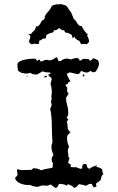

<svg xmlns="http://www.w3.org/2000/svg" viewBox="-20 -916 577 937"><path d="M255 -637H256Q261 -633 262 -628Q263 -623 266 -618H276Q289 -630 309 -630Q312 -630 316.5 -628.5Q321 -627 325 -626Q332 -628 340 -630.5Q348 -633 354 -633Q361 -633 365 -628.5Q369 -624 370 -618Q381 -629 393 -629Q398 -629 402.5 -628Q407 -627 412 -628L419 -619Q424 -621 427.5 -624.5Q431 -628 435 -631Q442 -631 447 -627.5Q452 -624 458 -623Q463 -613 463 -603Q463 -595 456.5 -582.5Q450 -570 445 -565L434 -563L421 -570Q417 -567 412.5 -564.5Q408 -562 403 -562Q395 -562 389 -565Q383 -568 376 -570Q373 -565 370 -561Q367 -557 362 -554Q351 -555 341.5 -558Q332 -561 321 -563L306 -556Q309 -545 314 -536Q319 -527 324 -518L314 -516L312 -508L300 -502V-499L308 -488V-466L315 -463Q313 -456 309.5 -450Q306 -444 302 -439Q302 -421 307.5 -404Q313 -387 313 -369Q313 -365 312.5 -361Q312 -357 312 -353L305 -342L314 -332L306 -324Q310 -310 310 -295Q310 -280 324 -271Q317 -264 312 -258.5Q307 -253 307 -243Q307 -226 312 -213Q317 -200 317 -199Q311 -190 311 -179Q311 -171 313 -166Q315 -161 313 -153L319 -143Q318 -138 315.5 -133Q313 -128 313 -123L314 -119L325 -114V-101Q336 -99 351 -100L372 -92L381 -94V-98Q381 -106 383.5 -111Q386 -116 396 -116L401 -114Q406 -109 404.5 -104.5Q403 -100 415 -92Q423 -96 430.5 -101Q438 -106 447 -105V-110H452L450 -102Q458 -100 465.5 -97.5Q473 -95 479 -89Q480 -84 480 -78Q480 -72 485 -68Q480 -63 478 -60Q476 -57 475 -54Q474 -51 473.5 -47Q473 -43 471 -37Q466 -32 459.5 -28Q453 -24 448 -19L451 -6L437 -1L427 -19Q418 -19 412.5 -16.5Q407 -14 399 -9Q391 -13 383 -14Q375 -15 367 -17Q362 -15 360.5 -12.5Q359 -10 357.5 -8Q356 -6 352.5 -3.5Q349 -1 341 1Q336 -7 328 -10.5Q320 -14 312 -17L305 -10Q299 -15 289.5 -16.5Q280 -18 272 -19Q265 -16 262 -7.5Q259 1 250 1L227 -16Q215 -9 207.5 -10Q200 -11 187 -11Q184 -11 175.5 -8Q167 -5 164 -4Q156 -5 151.5 -5.5Q147 -6 143.5 -7Q140 -8 136 -9.5Q132 -11 125 -14Q122 -13 116 -13Q109 -13 98.5 -15Q88 -17 78 -21.5Q68 -26 61 -33Q54 -40 54 -49Q68 -60 65.5 -68Q63 -76 63 -89L68 -90Q73 -88 77 -87Q81 -86 86 -86L134 -87L142 -95Q151 -95 161.5 -93Q172 -91 180 -85Q194 -90 207.5 -92Q221 -94 235 -97Q238 -102 237.5 -108Q237 -114 239 -119Q232 -126 232 -137Q232 -149 241 -160Q237 -169 234 -178.5Q231 -188 231 -199Q231 -209 236 -221Q233 -263 233 -304Q233 -345 225 -386Q227 -391 229.5 -395.5Q232 -400 232 -405Q232 -411 228 -419L232 -432Q230 -442 231.5 -452Q233 -462 233 -472Q233 -477 231.5 -482Q230 -487 231 -492Q230 -494 228.5 -499.5Q227 -505 227 -507Q227 -513 229.5 -518.5Q232 -524 232 -530Q232 -532 231 -533.5Q230 -535 230 -537L219 -544L216 -553L226 -556V-562Q216 -562 206.5 -563Q197 -564 188 -568L160 -552Q152 -552 143 -553.5Q134 -555 128 -561Q123 -559 118.5 -558Q114 -557 109 -557Q102 -557 96 -558.5Q90 -560 83 -561L68 -571Q67 -579 66 -585.5Q65 -592 65 -600Q65 -610 76 -616Q87 -622 101 -625Q115 -628 129.5 -629Q144 -630 152 -630L162 -619L173 -626L178 -616Q184 -616 188 -618Q192 -620 196.5 -622Q201 -624 207 -624Q213 -624 224 -621Q240 -625 255 -637ZM196 -538V-543L207 -547L210 -542L201 -538ZM385 -543 383 -551 391 -553V-543ZM109 -541 110 -543H112L114 -542L113 -540L111 -539ZM247 -892Q252 -895 257 -895Q262 -895 267 -895Q273 -895 279 -895.5Q285 -896 290 -892Q302 -892 310.5 -879Q319 -866 324 -858L325 -860L341 -822Q347 -819 350.5 -813Q354 -807 357.5 -801.5Q361 -796 366 -792Q371 -788 380 -788Q383 -776 391.5 -766Q400 -756 409 -747L405 -744Q408 -736 411.5 -728.5Q415 -721 415 -713Q410 -705 406.5 -702.5Q403 -700 399 -700.5Q395 -701 389.5 -701.5Q384 -702 377 -700Q374 -704 371.5 -708Q369 -712 367 -717Q362 -718 357.5 -721Q353 -724 349 -727L344 -737L335 -729L330 -746Q322 -751 315 -754Q308 -757 299 -757L292 -769L290 -768Q283 -768 278.5 -772Q274 -776 269 -779Q263 -776 258 -771.5Q253 -767 245 -769L238 -757Q230 -757 222.5 -753.5Q215 -750 207 -746L203 -729L189 -727Q185 -724 180.5 -721Q176 -718 171 -717V-704L161 -700Q159 -701 155.5 -702Q152 -703 150 -703Q146 -703 142.5 -701.5Q139 -700 134 -700Q130 -702 126 -705Q122 -708 122 -713Q122 -719 125 -725Q128 -731 128 -737Q128 -742 124 -745.5Q120 -749 116 -751L124 -750L132 -751Q136 -756 140.5 -761Q145 -766 150 -770L157 -788L163 -787Q174 -793 179 -805.5Q184 -818 197 -822Q197 -839 208.5 -851.5Q220 -864 229 -878Q230 -885 235.5 -888.5Q241 -892 247 -892Z"/></svg>

Font: ErikasBuero
Style: Regular
Weight: 400
Designer: Peter Wiegel
Foundry: Peter Wiegel
Version: Version 1.006